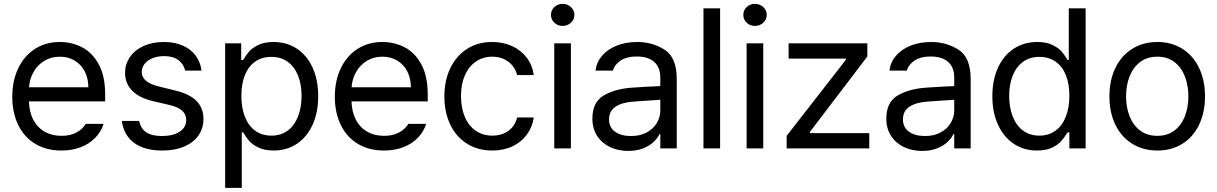

<svg xmlns="http://www.w3.org/2000/svg" viewBox="-20 -749 6144 969"><path d="M42 -260.7Q42 -341.8 72 -404.5Q102.1 -467.3 156.5 -502.2Q210.9 -537.1 282.2 -537.1Q342.3 -537.1 394 -510.5Q445.8 -483.9 478.3 -424.6Q510.7 -365.2 510.7 -272.5V-237.3H126Q127.9 -182.1 148.9 -143.1Q169.9 -104 206.3 -83.7Q242.7 -63.5 290 -63.5Q335 -63.5 366 -80.3Q397 -97.2 413.1 -124H502.9Q490.2 -84 460.7 -53.5Q431.2 -22.9 387.5 -6.1Q343.8 10.7 290 10.7Q214.4 10.7 158.2 -22.9Q102.1 -56.6 72 -118.2Q42 -179.7 42 -260.7ZM425.8 -308.6Q425.8 -353 408 -387.9Q390.1 -422.9 357.4 -442.9Q324.7 -462.9 282.2 -462.9Q237.8 -462.9 203.4 -441.9Q168.9 -420.9 149.2 -385.5Q129.4 -350.1 126.5 -308.6Z M807.6 -465.8Q775.4 -465.8 749.8 -455.3Q724.1 -444.8 709.7 -426.5Q695.3 -408.2 695.3 -385.7Q695.3 -359.4 717.5 -340.8Q739.7 -322.3 786.1 -311.5L865.2 -292Q936.5 -274.9 971.7 -239.5Q1006.8 -204.1 1006.8 -148.4Q1006.8 -102.1 982.2 -66.2Q957.5 -30.3 910.6 -9.8Q863.8 10.7 798.8 10.7Q709.5 10.7 657.2 -27.6Q605 -65.9 594.7 -138.7H682.6Q689.9 -100.1 718.3 -81.3Q746.6 -62.5 796.9 -62.5Q853.5 -62.5 886.7 -84.5Q919.9 -106.4 919.9 -143.6Q919.9 -171.9 898.9 -190.7Q877.9 -209.5 833 -219.7L752.9 -238.3Q683.6 -254.4 647.5 -291Q611.3 -327.6 611.3 -380.9Q611.3 -425.8 636 -461.4Q660.6 -497.1 705.3 -517.1Q750 -537.1 807.6 -537.1Q861.3 -537.1 902.3 -519Q943.4 -501 967.5 -468.3Q991.7 -435.5 997.1 -392.6H915Q905.8 -427.2 879.2 -446.5Q852.5 -465.8 807.6 -465.8Z M1116.2 -530.3H1197.3V-446.3H1207Q1222.7 -471.7 1237.3 -489Q1252 -506.3 1282.7 -521.7Q1313.5 -537.1 1360.4 -537.1Q1426.8 -537.1 1477.8 -503.7Q1528.8 -470.2 1557.4 -408.2Q1585.9 -346.2 1585.9 -263.7Q1585.9 -181.2 1557.4 -118.9Q1528.8 -56.6 1477.8 -22.9Q1426.8 10.7 1361.3 10.7Q1314.9 10.7 1283.9 -4.6Q1252.9 -20 1237.3 -38.3Q1221.7 -56.6 1207 -81.1H1200.2V199.2H1116.2ZM1349.6 -64.5Q1398.4 -64.5 1432.9 -90.6Q1467.3 -116.7 1484.6 -162.4Q1502 -208 1502 -265.6Q1502 -321.8 1484.6 -366.2Q1467.3 -410.6 1433.1 -436.3Q1398.9 -461.9 1349.6 -461.9Q1300.8 -461.9 1266.8 -437.5Q1232.9 -413.1 1215.6 -368.9Q1198.2 -324.7 1198.2 -265.6Q1198.2 -205.6 1215.8 -160.2Q1233.4 -114.7 1267.6 -89.6Q1301.8 -64.5 1349.6 -64.5Z M1669.9 -260.7Q1669.9 -341.8 1700 -404.5Q1730 -467.3 1784.4 -502.2Q1838.9 -537.1 1910.2 -537.1Q1970.2 -537.1 2022 -510.5Q2073.7 -483.9 2106.2 -424.6Q2138.7 -365.2 2138.7 -272.5V-237.3H1753.9Q1755.9 -182.1 1776.9 -143.1Q1797.9 -104 1834.2 -83.7Q1870.6 -63.5 1918 -63.5Q1962.9 -63.5 1993.9 -80.3Q2024.9 -97.2 2041 -124H2130.9Q2118.2 -84 2088.6 -53.5Q2059.1 -22.9 2015.4 -6.1Q1971.7 10.7 1918 10.7Q1842.3 10.7 1786.1 -22.9Q1730 -56.6 1700 -118.2Q1669.9 -179.7 1669.9 -260.7ZM2053.7 -308.6Q2053.7 -353 2035.9 -387.9Q2018.1 -422.9 1985.4 -442.9Q1952.6 -462.9 1910.2 -462.9Q1865.7 -462.9 1831.3 -441.9Q1796.9 -420.9 1777.1 -385.5Q1757.3 -350.1 1754.4 -308.6Z M2222.7 -262.7Q2222.7 -342.8 2252.7 -405Q2282.7 -467.3 2337.2 -502.2Q2391.6 -537.1 2462.9 -537.1Q2519 -537.1 2564.5 -516.4Q2609.9 -495.6 2638.4 -457.8Q2667 -419.9 2673.8 -370.1H2589.8Q2584 -395.5 2567.4 -416.5Q2550.8 -437.5 2524.7 -450.2Q2498.5 -462.9 2464.8 -462.9Q2418 -462.9 2382.1 -438.5Q2346.2 -414.1 2326.4 -369.4Q2306.6 -324.7 2306.6 -265.6Q2306.6 -204.6 2325.9 -159.2Q2345.2 -113.8 2381.1 -89.1Q2417 -64.5 2464.8 -64.5Q2512.2 -64.5 2545.7 -88.6Q2579.1 -112.8 2589.8 -156.2H2673.8Q2667 -108.4 2639.6 -70.6Q2612.3 -32.7 2567.4 -11Q2522.5 10.7 2464.8 10.7Q2391.1 10.7 2336.2 -24.2Q2281.2 -59.1 2252 -121.1Q2222.7 -183.1 2222.7 -262.7Z M2777.3 -530.3H2861.3V0H2777.3ZM2760.7 -673.8Q2760.7 -697.3 2777.8 -713.4Q2794.9 -729.5 2819.3 -729.5Q2843.8 -729.5 2861.3 -713.4Q2878.9 -697.3 2878.9 -673.8Q2878.9 -650.4 2861.3 -634.3Q2843.8 -618.2 2819.3 -618.2Q2794.9 -618.2 2777.8 -634.3Q2760.7 -650.4 2760.7 -673.8Z M3168.9 -306.6Q3202.1 -309.1 3243.4 -311.3Q3284.7 -313.5 3312.5 -314.5V-357.4Q3312.5 -408.7 3282 -436.3Q3251.5 -463.9 3192.4 -463.9Q3144 -463.9 3113.3 -444.1Q3082.5 -424.3 3073.2 -392.6H2985.4Q2990.7 -435.1 3018.6 -467.8Q3046.4 -500.5 3092.5 -518.8Q3138.7 -537.1 3196.3 -537.1Q3272.5 -537.1 3334 -498.3Q3395.5 -459.5 3395.5 -349.6V0H3312.5V-72.3H3308.6Q3298.8 -51.8 3278.6 -32.5Q3258.3 -13.2 3225.8 -0.2Q3193.4 12.7 3150.4 12.7Q3099.6 12.7 3058.6 -6.8Q3017.6 -26.4 2993.7 -63.2Q2969.7 -100.1 2969.7 -150.4Q2969.7 -232.9 3026.1 -266.6Q3082.5 -300.3 3168.9 -306.6ZM3165 -62.5Q3210.4 -62.5 3243.9 -80.6Q3277.3 -98.6 3294.9 -128.4Q3312.5 -158.2 3312.5 -192.4V-245.6L3178.7 -236.3Q3119.1 -232.4 3086.4 -210.4Q3053.7 -188.5 3053.7 -146.5Q3053.7 -106 3084.2 -84.2Q3114.7 -62.5 3165 -62.5Z M3614.3 0H3530.3V-707H3614.3Z M3748 -530.3H3832V0H3748ZM3731.4 -673.8Q3731.4 -697.3 3748.5 -713.4Q3765.6 -729.5 3790 -729.5Q3814.5 -729.5 3832 -713.4Q3849.6 -697.3 3849.6 -673.8Q3849.6 -650.4 3832 -634.3Q3814.5 -618.2 3790 -618.2Q3765.6 -618.2 3748.5 -634.3Q3731.4 -650.4 3731.4 -673.8Z M3950.2 -63.5 4249 -447.3V-453.1H3960V-530.3H4357.4V-463.9L4067.4 -83V-77.1H4367.2V0H3950.2Z M4652.3 -306.6Q4685.5 -309.1 4726.8 -311.3Q4768.1 -313.5 4795.9 -314.5V-357.4Q4795.9 -408.7 4765.4 -436.3Q4734.9 -463.9 4675.8 -463.9Q4627.4 -463.9 4596.7 -444.1Q4565.9 -424.3 4556.6 -392.6H4468.8Q4474.1 -435.1 4502 -467.8Q4529.8 -500.5 4575.9 -518.8Q4622.1 -537.1 4679.7 -537.1Q4755.9 -537.1 4817.4 -498.3Q4878.9 -459.5 4878.9 -349.6V0H4795.9V-72.3H4792Q4782.2 -51.8 4762 -32.5Q4741.7 -13.2 4709.2 -0.2Q4676.8 12.7 4633.8 12.7Q4583 12.7 4542 -6.8Q4501 -26.4 4477.1 -63.2Q4453.1 -100.1 4453.1 -150.4Q4453.1 -232.9 4509.5 -266.6Q4565.9 -300.3 4652.3 -306.6ZM4648.4 -62.5Q4693.8 -62.5 4727.3 -80.6Q4760.7 -98.6 4778.3 -128.4Q4795.9 -158.2 4795.9 -192.4V-245.6L4662.1 -236.3Q4602.5 -232.4 4569.8 -210.4Q4537.1 -188.5 4537.1 -146.5Q4537.1 -106 4567.6 -84.2Q4598.1 -62.5 4648.4 -62.5Z M4988.3 -263.7Q4988.3 -346.2 5017.1 -408.2Q5045.9 -470.2 5097.2 -503.7Q5148.4 -537.1 5214.8 -537.1Q5261.7 -537.1 5292.5 -521.7Q5323.2 -506.3 5337.9 -489Q5352.5 -471.7 5368.2 -446.3H5374V-707H5459V0H5377V-81.1H5368.2Q5351.6 -55.2 5336.7 -37.6Q5321.8 -20 5291 -4.6Q5260.3 10.7 5213.9 10.7Q5147.9 10.7 5096.9 -22.9Q5045.9 -56.6 5017.1 -118.9Q4988.3 -181.2 4988.3 -263.7ZM5377 -265.6Q5377 -324.7 5359.6 -368.9Q5342.3 -413.1 5308.1 -437.5Q5273.9 -461.9 5225.6 -461.9Q5176.3 -461.9 5142.1 -436.3Q5107.9 -410.6 5090.6 -366.2Q5073.2 -321.8 5073.2 -265.6Q5073.2 -208 5090.6 -162.4Q5107.9 -116.7 5142.3 -90.6Q5176.8 -64.5 5225.6 -64.5Q5272.9 -64.5 5307.1 -89.6Q5341.3 -114.7 5359.1 -160.4Q5377 -206.1 5377 -265.6Z M5579.1 -262.7Q5579.1 -344.2 5609.4 -406.5Q5639.6 -468.8 5694.6 -502.9Q5749.5 -537.1 5821.3 -537.1Q5892.6 -537.1 5947 -502.9Q6001.5 -468.8 6031.5 -406.5Q6061.5 -344.2 6061.5 -262.7Q6061.5 -181.2 6031.5 -119.1Q6001.5 -57.1 5947 -23.2Q5892.6 10.7 5821.3 10.7Q5749.5 10.7 5694.6 -23.2Q5639.6 -57.1 5609.4 -119.1Q5579.1 -181.2 5579.1 -262.7ZM5977.5 -262.7Q5977.5 -317.4 5960.2 -362.8Q5942.9 -408.2 5907.7 -435.5Q5872.6 -462.9 5821.3 -462.9Q5769 -462.9 5733.6 -435.5Q5698.2 -408.2 5680.7 -362.8Q5663.1 -317.4 5663.1 -262.7Q5663.1 -208 5680.7 -162.8Q5698.2 -117.7 5733.6 -90.6Q5769 -63.5 5821.3 -63.5Q5872.6 -63.5 5907.7 -90.6Q5942.9 -117.7 5960.2 -162.8Q5977.5 -208 5977.5 -262.7Z"/></svg>

Font: Pretendard Std
Style: Regular
Weight: 400
Designer: Base glyphs from Inter by Rasmus Andersson; Hangeul glyphs from Noto Sans CJK(Source Han Sans) by Jang Soo-young and Kan
Foundry: Kil Hyung-jin
Version: Version 1.309